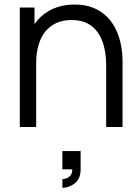

<svg xmlns="http://www.w3.org/2000/svg" viewBox="-20 -574 634 868"><path d="M460 0V-275.5Q460 -320.5 451.5 -358.2Q443 -396 424.2 -424.2Q405.5 -452.5 375.8 -468Q346 -483.5 303.5 -483.5Q264.5 -483.5 234.8 -470Q205 -456.5 184.8 -431.2Q164.5 -406 154 -370Q143.5 -334 143.5 -288V0H69.5V-540H136V-465Q162 -502.5 200.5 -524.5Q251.5 -553.5 317.5 -553.5Q366 -553.5 402.2 -538.5Q438.5 -523.5 463.8 -498Q489 -472.5 504.5 -439.8Q520 -407 527 -370.2Q534 -333.5 534 -297V0ZM262 275V236Q268 236 279 232.5Q290 229 298.2 219.8Q306.5 210.5 306.5 195Q306.5 193.5 306.5 191.5H262V109H344.5V191.5Q344.5 233.5 318.8 254.2Q293 275 262 275Z"/></svg>

Font: Cns Manrope
Style: Regular
Weight: 400
Designer: Mikhail Sharanda
Foundry: Mikhail Sharanda
Version: Version 4.504